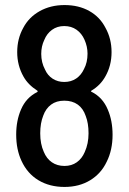

<svg xmlns="http://www.w3.org/2000/svg" viewBox="-20 -731 508 759"><path d="M425 -198Q425 -138 402 -92Q380 -45 336.5 -18.5Q293 8 235 8Q176 8 132 -18.5Q88 -45 65 -95Q44 -140 44 -199Q44 -254 63 -298Q83 -345 127 -367Q131 -370 127 -373Q91 -396 73 -428Q48 -472 48 -525Q48 -578 72 -621Q94 -663 137 -687Q180 -711 235 -711Q291 -711 333 -687.5Q375 -664 397 -621Q421 -578 421 -525Q421 -471 396 -428Q377 -394 342 -373Q337 -370 342 -368Q386 -346 406 -298Q425 -254 425 -198ZM143 -518Q143 -484 158 -456Q168 -433 188 -420Q208 -407 234 -407Q261 -407 281 -420.5Q301 -434 312 -458Q326 -484 326 -519Q326 -547 314 -574Q303 -599 282.5 -613.5Q262 -628 234 -628Q206 -628 185.5 -613Q165 -598 155 -573Q143 -548 143 -518ZM330 -204Q330 -244 319 -272Q309 -302 287.5 -317.5Q266 -333 234 -333Q203 -333 182 -317.5Q161 -302 151 -274Q139 -244 139 -204Q139 -162 153 -131Q164 -104 185 -89.5Q206 -75 235 -75Q263 -75 283.5 -89.5Q304 -104 315 -130Q330 -163 330 -204Z"/></svg>

Font: Barlow Semi Condensed Medium
Style: Regular
Weight: 500
Width: 4
Designer: Jeremy Tribby
Foundry: Tribby Type
Version: Version 1.422; ttfautohint (v1.8)